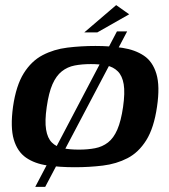

<svg xmlns="http://www.w3.org/2000/svg" viewBox="-20 -648 663 752"><path d="M31 -230Q43 -313 73 -361Q103 -409 147 -432Q191 -455 244 -461.5Q297 -468 354 -468Q411 -468 460 -460.5Q509 -453 543.5 -430Q578 -407 592.5 -359Q607 -311 595 -230Q583 -147 553 -99Q523 -51 479.5 -28.5Q436 -6 383 0.5Q330 7 273 7Q215 7 165.5 0Q116 -7 82 -30.5Q48 -54 34 -101.5Q20 -149 31 -230ZM462 -229Q470 -285 464.5 -318Q459 -351 441.5 -368.5Q424 -386 397.5 -391.5Q371 -397 336 -397Q301 -397 272.5 -391.5Q244 -386 222 -368.5Q200 -351 185.5 -318Q171 -285 163 -229Q155 -174 160.5 -140.5Q166 -107 183 -90Q200 -73 226.5 -67.5Q253 -62 289 -62Q324 -62 352.5 -67.5Q381 -73 403 -90Q425 -107 439.5 -140.5Q454 -174 462 -229ZM118 84 438 -525H478L157 84ZM310 -521 435 -628 486 -592 361 -521Z"/></svg>

Font: Genos SemiBold
Style: Italic
Weight: 600
Italic angle: -8°
Version: Version 1.010